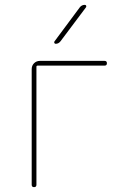

<svg xmlns="http://www.w3.org/2000/svg" viewBox="-20 -770 540 790"><path d="M209 -589.8Q205.1 -589.8 203.6 -593.3Q202.1 -596.7 204.1 -599.6L308.6 -740.2Q316.4 -750 329.1 -750Q333 -750 334.5 -746.6Q335.9 -743.2 334 -740.2L228.5 -599.6Q220.7 -589.8 209 -589.8ZM110.4 -9.8V-485.4Q110.4 -500 120.1 -509.8Q129.9 -519.5 144.5 -519.5H410.2Q419.9 -519.5 419.9 -509.8Q419.9 -500 410.2 -500H134.8Q129.9 -500 129.9 -495.1V-9.8Q129.9 0 120.1 0Q110.4 0 110.4 -9.8Z"/></svg>

Font: Rounded-L Mgen+ 2m thin
Style: Regular
Weight: 100
Designer: [Source Han Sans]
Ryoko NISHIZUKA  (kana & ideographs); Paul D. Hunt (Latin, Greek & Cyrillic); Wenlong ZHANG  (bopomofo
Version: Version 1.059.20150602